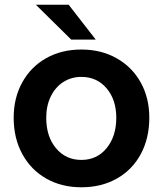

<svg xmlns="http://www.w3.org/2000/svg" viewBox="-20 -783 692 814"><path d="M38 -284Q38 -368 74.5 -434Q111 -500 176 -536.5Q241 -573 325 -573Q409 -573 474.5 -536Q540 -499 576.5 -433.5Q613 -368 613 -284Q613 -197 577 -130Q541 -63 475.5 -26Q410 11 325 11Q241 11 176 -26Q111 -63 74.5 -130Q38 -197 38 -284ZM473 -284Q473 -360 432 -408.5Q391 -457 325 -457Q282 -457 248 -435Q214 -413 195 -373.5Q176 -334 176 -284Q176 -204 217.5 -154.5Q259 -105 325 -105Q391 -105 432 -155Q473 -205 473 -284ZM271 -763 386 -615H282L132 -763Z"/></svg>

Font: Open Sauce Sans
Style: Bold
Weight: 700
Designer: Alfredo Marco Pradil
Foundry: Creative Sauce Fz LLC
Version: Version 1.477